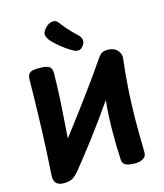

<svg xmlns="http://www.w3.org/2000/svg" viewBox="-149 -1168 1098 1288"><g transform="rotate(-15 400.0 -524.0)"><path d="M541.6 -42.4Q538.8 -91.4 537.6 -141.9Q536.4 -192.3 536.9 -244.2Q537.3 -296.1 539.9 -349.3Q542.4 -402.6 548.4 -456.3Q499.1 -385.4 458 -329Q416.9 -272.6 381.6 -225.7Q346.2 -178.8 312.9 -136.8Q279.6 -94.9 245.8 -52.4Q219.9 -20 197.2 -5Q174.4 10 135 10Q105.8 10 90.4 0Q75 -10 69.8 -25.7Q64.6 -41.3 65.6 -57.4Q71 -144.3 74.8 -218.3Q78.7 -292.3 81 -358.1Q83.3 -423.9 84.9 -484.3Q86.6 -544.7 87.7 -603.1Q88.8 -661.6 89.6 -722.1Q90.3 -750.4 103.9 -764.5Q117.4 -778.6 164.2 -779.3Q204.7 -780.1 225.3 -773.4Q245.9 -766.7 253 -752.8Q260.1 -739 259.1 -715.7Q258.1 -669.9 257 -629.1Q255.9 -588.2 253.7 -548.3Q251.4 -508.3 248.7 -466.2Q246 -424 242.7 -376.4Q239.3 -328.9 235.1 -272.7Q293 -347.6 342.1 -413.6Q391.1 -479.6 432.3 -535.5Q473.4 -591.4 505.7 -637Q537.9 -682.6 561.3 -717.1Q576.3 -739.4 586.7 -752.8Q597.1 -766.1 610.6 -772.4Q624 -778.8 646.9 -778.8Q690.1 -778.8 713.6 -752.9Q737 -727 732.7 -695.3Q719.7 -587.4 713.1 -485.4Q706.4 -383.3 705.8 -278.5Q705.2 -173.7 707.8 -55.4Q709.6 -22.6 686.4 -8.8Q663.2 5 630 5Q584.8 5 564.1 -5.7Q543.3 -16.4 541.6 -42.4ZM426.7 -832.2Q403.1 -844.7 375.4 -864.4Q347.8 -884.1 323.4 -905.7Q299 -927.3 285.6 -943.6Q270.2 -963.7 266.4 -982.1Q262.7 -1000.6 286.3 -1028.1Q309.4 -1053.8 336.1 -1057.3Q362.8 -1060.8 376.4 -1040.8Q389 -1023.4 417.9 -989.8Q446.8 -956.2 485 -921.1Q499 -908.8 503.6 -888.9Q508.1 -869 492.7 -848.4Q477.3 -825.9 459 -825.3Q440.7 -824.8 426.7 -832.2Z"/></g></svg>

Font: Playpen Sans
Style: Regular
Weight: 400
Designer: Laura Meseguer, Veronika Burian, José Scaglione, Kostas Bartsokas, Vera Evstafieva, Tom Grace, Yorlmar Campos
Foundry: TypeTogether
Version: Version 2.000